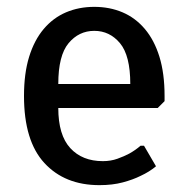

<svg xmlns="http://www.w3.org/2000/svg" viewBox="-20 -530 545 560"><path d="M255 -510Q300 -510 337.5 -494Q375 -478 402.5 -445.5Q430 -413 445 -364.5Q460 -316 460 -250V-235L440 -215H150Q150 -136 185 -98Q220 -60 280 -60Q303 -60 322.5 -67Q342 -74 357 -82Q375 -92 390 -105H400L435 -45Q416 -29 390 -17Q368 -6 338 2Q308 10 270 10Q169 10 109.5 -54.5Q50 -119 50 -250Q50 -316 65 -364.5Q80 -413 107.5 -445.5Q135 -478 172.5 -494Q210 -510 255 -510ZM255 -440Q210 -440 180 -404Q150 -368 150 -285H360Q360 -368 330 -404Q300 -440 255 -440Z"/></svg>

Font: Scada
Style: Regular
Weight: 400
Designer: Jovanny Lemonad
Foundry: Jovanny Lemonad
Version: Version 3.005; ttfautohint (v0.91) -l 8 -r 50 -G 200 -x 0 -w